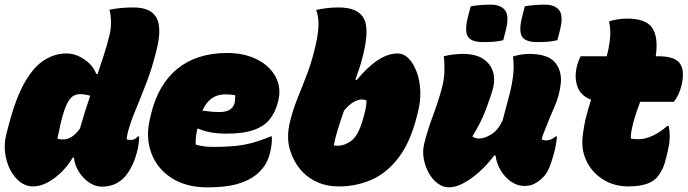

<svg xmlns="http://www.w3.org/2000/svg" viewBox="-22 -792 2958 826"><path d="M263 -562Q304 -562 341.5 -536Q379 -510 392 -474H398Q412 -516 425 -556Q438 -596 448 -637Q456 -667 455.5 -697Q455 -727 449 -750Q472 -755 498 -757.5Q524 -760 551 -760Q627 -760 651 -716Q675 -672 652 -579Q633 -500 607.5 -434.5Q582 -369 560.5 -317Q539 -265 529 -227Q523 -203 523 -192Q528 -191 533 -190.5Q538 -190 542 -190Q559 -190 571 -205H577Q577 -194 574.5 -174Q572 -154 566 -133Q557 -99 541.5 -70.5Q526 -42 510 -26Q488 -5 464.5 3Q441 11 416 11Q387 11 360.5 -7.5Q334 -26 316.5 -54.5Q299 -83 296 -114H291Q258 -59 210.5 -24.5Q163 10 120 10Q89 10 63.5 -10Q38 -30 21.5 -62.5Q5 -95 0 -135Q-5 -175 5 -214L16 -256Q47 -374 86 -440.5Q125 -507 170 -534.5Q215 -562 263 -562ZM225 -196Q234 -192 250 -192Q288 -192 322 -239Q333 -278 344 -313Q355 -348 366 -380Q344 -387 320 -387Q307 -387 293.5 -379.5Q280 -372 267 -347Q254 -322 241 -269L239 -261Q235 -242 231.5 -226Q228 -210 225 -196Z M955 -564Q1029 -564 1083.5 -536.5Q1138 -509 1163.5 -462Q1189 -415 1175 -358L1174 -354Q1163 -310 1139 -279.5Q1115 -249 1070 -233Q1025 -217 952 -217Q913 -217 882.5 -223Q852 -229 832 -238H827Q823 -221 821 -204Q819 -187 820 -170Q853 -160 895 -160Q944 -160 984 -163.5Q1024 -167 1061.5 -177Q1099 -187 1142 -205H1148Q1148 -186 1146 -168.5Q1144 -151 1139 -132Q1131 -101 1116 -79Q1101 -57 1080 -40Q1049 -15 999.5 -0.5Q950 14 870 14Q779 14 716.5 -26Q654 -66 629 -133.5Q604 -201 623 -281L627 -298Q658 -429 741.5 -496.5Q825 -564 955 -564ZM947 -386Q879 -386 849 -316Q870 -313 888 -311.5Q906 -310 923 -310Q975 -310 987 -347Q989 -357 989.5 -366Q990 -375 990 -382Q973 -386 947 -386Z M1773 -298Q1745 -183 1694 -115.5Q1643 -48 1577 -19Q1511 10 1435 10Q1387 10 1348.5 -6Q1310 -22 1281 -51Q1244 -89 1226.5 -144Q1209 -199 1225 -266Q1238 -320 1259 -371.5Q1280 -423 1302.5 -483Q1325 -543 1341 -622Q1349 -663 1348 -695Q1347 -727 1338 -749Q1385 -760 1435 -760Q1521 -760 1545 -709Q1569 -658 1534 -532Q1529 -513 1522 -492.5Q1515 -472 1507 -450L1513 -448Q1607 -562 1688 -562Q1715 -562 1736 -540.5Q1757 -519 1770.5 -483Q1784 -447 1786 -403Q1788 -359 1777 -314ZM1535 -364Q1518 -364 1499 -353Q1480 -342 1458 -316Q1444 -276 1432 -237.5Q1420 -199 1414 -166Q1422 -165 1431 -165Q1460 -165 1489 -186Q1518 -207 1537 -271L1539 -278Q1547 -304 1550.5 -322Q1554 -340 1555 -359Q1547 -364 1535 -364Z M1887 -550Q1907 -555 1927.5 -557.5Q1948 -560 1970 -560Q2024 -560 2056 -539Q2088 -518 2098.5 -484.5Q2109 -451 2099 -412Q2090 -378 2068 -320Q2046 -262 2010 -205Q2023 -196 2039 -196Q2062 -196 2091 -213.5Q2120 -231 2140 -273Q2157 -336 2169 -382Q2181 -428 2185.5 -467.5Q2190 -507 2185 -549Q2201 -554 2219 -557Q2237 -560 2255 -560Q2336 -560 2366.5 -522.5Q2397 -485 2390 -429Q2384 -379 2363 -331.5Q2342 -284 2321 -230Q2314 -214 2308 -192Q2311 -191 2316.5 -189.5Q2322 -188 2329 -188Q2339 -188 2350 -193Q2361 -198 2368 -205H2374Q2374 -199 2371 -178.5Q2368 -158 2362 -135Q2352 -98 2341.5 -72Q2331 -46 2314 -29Q2298 -13 2279 -2.5Q2260 8 2234 8Q2204 8 2177 -10.5Q2150 -29 2132 -59Q2114 -89 2110 -123H2104Q2075 -84 2040.5 -53Q2006 -22 1972 -4Q1938 14 1909 14Q1884 14 1861 -3Q1838 -20 1822.5 -48Q1807 -76 1801 -109Q1795 -142 1803 -174Q1818 -234 1840 -292.5Q1862 -351 1878 -409Q1889 -449 1890 -486Q1891 -523 1887 -550ZM2003 -765Q2026 -769 2048.5 -770.5Q2071 -772 2089 -772Q2133 -772 2151.5 -747Q2170 -722 2153 -658L2143 -619Q2121 -614 2102.5 -612.5Q2084 -611 2056 -611Q2004 -611 1990 -636Q1976 -661 1992 -723ZM2236 -765Q2259 -769 2281.5 -770.5Q2304 -772 2322 -772Q2366 -772 2384.5 -747Q2403 -722 2386 -658L2376 -619Q2354 -614 2335.5 -612.5Q2317 -611 2289 -611Q2237 -611 2223 -636Q2209 -661 2225 -723Z M2855 -250Q2864 -204 2854 -157Q2846 -118 2837.5 -90Q2829 -62 2811 -37Q2778 10 2682 10Q2620 10 2573 -19.5Q2526 -49 2502.5 -96.5Q2479 -144 2484 -199Q2489 -247 2499 -287Q2509 -327 2521 -363Q2476 -380 2462 -420Q2448 -460 2460 -508Q2464 -522 2467.5 -531Q2471 -540 2476 -550H2588Q2596 -577 2599 -602Q2604 -628 2603.5 -653.5Q2603 -679 2598 -700Q2637 -712 2676 -712Q2757 -712 2784 -672Q2811 -632 2799 -550H2810Q2881 -550 2903 -519Q2925 -488 2910 -425Q2906 -406 2896.5 -386Q2887 -366 2877 -354H2732Q2724 -333 2717 -312.5Q2710 -292 2704 -271Q2697 -243 2694 -225.5Q2691 -208 2692 -196Q2697 -195 2704 -194Q2711 -193 2724 -193Q2782 -193 2849 -250Z"/></svg>

Font: Recursive Sn Csl St XBk
Style: Italic
Weight: 1000
Italic angle: -15°
Version: Version 1.085;hotconv 1.1.0;makeotfexe 2.6.0; ttfautohint (v